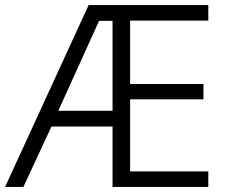

<svg xmlns="http://www.w3.org/2000/svg" viewBox="-21 -734 883 754"><path d="M797 0H421V-237H181L71 0H-1L327 -714H797V-653H490V-404H778V-344H490V-61H797ZM208 -299H421V-652H368Z"/></svg>

Font: Noto Sans Syriac Eastern Light
Style: Regular
Weight: 300
Designer: Patrick Giasson and the Monotype Design Team
Foundry: Monotype Imaging Inc.
Version: Version 3.001